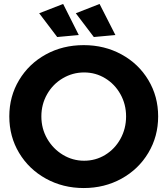

<svg xmlns="http://www.w3.org/2000/svg" viewBox="-20 -939 846 970"><path d="M779 -351Q779 -250 729.5 -167Q680 -84 594 -36.5Q508 11 403 11Q298 11 212 -36.5Q126 -84 76.5 -166.5Q27 -249 27 -351Q27 -452 76.5 -534.5Q126 -617 211.5 -664Q297 -711 403 -711Q508 -711 594 -664Q680 -617 729.5 -534.5Q779 -452 779 -351ZM189 -351Q189 -289 218.5 -238Q248 -187 297.5 -157Q347 -127 405 -127Q463 -127 511.5 -156.5Q560 -186 588.5 -237.5Q617 -289 617 -351Q617 -412 588.5 -463Q560 -514 511.5 -543.5Q463 -573 405 -573Q347 -573 297 -543.5Q247 -514 218 -463Q189 -412 189 -351ZM299 -919 378 -762 269 -752 178 -872ZM483 -919 563 -762 454 -752 363 -872Z"/></svg>

Font: Gontserrat SemiBold
Style: Regular
Weight: 600
Designer: Julieta Ulanovsky
Foundry: Julieta Ulanovsky
Version: Version 6.001